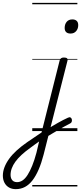

<svg xmlns="http://www.w3.org/2000/svg" viewBox="-226 -918 568 1345"><path d="M104 -12Q123 -24 142 -35.5Q161 -47 180 -57.5Q199 -68 216 -77Q233 -86 249 -93Q261 -99 268 -95Q275 -91 277 -82.5Q279 -74 276.5 -65.5Q274 -57 265 -53Q244 -43 223.5 -31Q203 -19 181 -6.5Q159 6 137.5 19Q116 32 93 46ZM-116 407Q-143 407 -163.5 395Q-184 383 -195 361.5Q-206 340 -206 312Q-206 284 -195 254.5Q-184 225 -162.5 195Q-141 165 -108.5 135.5Q-76 106 -34 77Q-9 60 15.5 43.5Q40 27 65 10L192 -495Q196 -506 202.5 -510.5Q209 -515 222 -515Q238 -515 244 -509Q250 -503 246 -490L79 167Q64 225 44.5 270Q25 315 1.5 345.5Q-22 376 -51 391.5Q-80 407 -116 407ZM-107 358Q-86 358 -67.5 345.5Q-49 333 -32.5 307Q-16 281 -0.5 243Q15 205 29 153L48 73Q32 84 16.5 95.5Q1 107 -14 118Q-49 143 -75 167Q-101 191 -118 214.5Q-135 238 -143.5 261Q-152 284 -152 308Q-152 322 -147 333.5Q-142 345 -132 351.5Q-122 358 -107 358ZM268 -683Q248 -683 237.5 -693Q227 -703 227 -722Q227 -748 241 -765Q255 -782 281 -782Q300 -782 311 -772Q322 -762 322 -742Q322 -717 307.5 -700Q293 -683 268 -683ZM0 378H316V388H0ZM0 -20H316V0H0ZM0 -505H316V-500H0ZM0 -898H316V-888H0Z"/></svg>

Font: Playwrite DE SAS Guides
Style: Regular
Weight: 400
Designer: Veronika Burian, José Scaglione
Foundry: TypeTogether
Version: Version 1.003